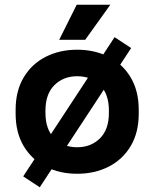

<svg xmlns="http://www.w3.org/2000/svg" viewBox="-20 -720 652 811"><path d="M306 14Q232 14 173 -16Q114 -46 80 -103Q46 -160 46 -240V-256Q46 -336 80 -393Q114 -450 173 -480Q232 -510 306 -510Q380 -510 439 -480Q498 -450 532 -393Q566 -336 566 -256V-240Q566 -160 532 -103Q498 -46 439 -16Q380 14 306 14ZM306 -98Q364 -98 402 -135.5Q440 -173 440 -243V-253Q440 -323 402.5 -360.5Q365 -398 306 -398Q248 -398 210 -360.5Q172 -323 172 -253V-243Q172 -173 210 -135.5Q248 -98 306 -98ZM148 71 78 25 464 -563 534 -517ZM230 -552 304 -700H446L340 -552Z"/></svg>

Font: Space Grotesk Light
Style: Bold
Weight: 700
Version: Version 2.000